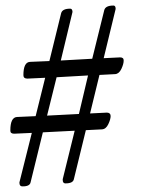

<svg xmlns="http://www.w3.org/2000/svg" viewBox="-20 -681 508 689"><path d="M148.9 -266.1 263.2 -272 295.9 -410.2 183.1 -403.8ZM346.2 -216.8 288.1 -213.9 245.1 -38.1Q242.2 -22.9 214.8 -22.9Q205.1 -22.9 205.1 -35.2V-38.1L248 -211.9L133.8 -206.1L89.8 -26.9Q86.9 -11.7 60.1 -12.2Q50.3 -12.2 49.8 -23.9V-26.9L94.2 -204.1L30.8 -201.2Q16.6 -201.2 17.1 -212.9Q17.1 -259.8 41 -261.2L107.9 -264.2L142.1 -401.9L78.1 -398.9Q64 -398.9 64 -411.1Q64 -458 87.9 -459L157.2 -461.9L199.2 -632.8Q203.1 -649.9 231.9 -649.9Q239.7 -649.9 240.2 -638.2L198.2 -463.9L311 -470.2L354 -644Q357.9 -661.1 387.2 -661.1Q395 -661.1 395 -648.9L352.1 -472.2L411.1 -475.1Q424.3 -475.1 423.8 -463.4Q423.8 -451.2 415.5 -433.6Q407.2 -416 393.1 -415L336.9 -412.1L303.2 -273.9L363.8 -276.9Q377 -276.4 377 -264.6Q377 -252.9 368.7 -235.4Q360.4 -217.8 346.2 -216.8Z"/></svg>

Font: EBGaramond
Style: Regular
Weight: 400
Version: Version 000.012g